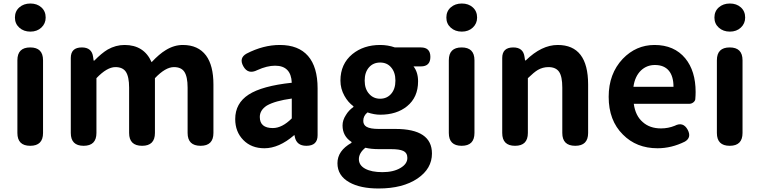

<svg xmlns="http://www.w3.org/2000/svg" viewBox="-20 -830 4326 1093"><path d="M152 0Q79 0 79 -73V-487Q79 -560 152 -560Q225 -560 225 -487V-280V-73Q225 0 152 0ZM153 -650Q115 -650 90 -672.5Q65 -695 65 -730Q65 -766 90 -788Q115 -810 153 -810Q191 -810 215.5 -788Q240 -766 240 -730Q240 -696 215.5 -673Q191 -650 153 -650Z M456 0Q383 0 383 -73V-280V-500Q383 -560 446 -560Q503 -560 510 -506L513 -485H517Q558 -527 593 -548Q639 -574 689 -574Q800 -574 843 -476Q887 -523 924 -545Q971 -574 1021 -574Q1108 -574 1153 -514Q1195 -457 1195 -349V-73Q1195 0 1122 0Q1048 0 1048 -73V-331Q1048 -394 1029 -422Q1011 -448 970 -448Q922 -448 862 -385V-73Q862 0 789 0Q715 0 715 -73V-331Q715 -394 696 -422Q678 -448 637 -448Q589 -448 529 -385V-73Q529 0 456 0Z M1485 14Q1411 14 1365 -33Q1319 -80 1319 -152Q1319 -242 1395.5 -291.5Q1472 -341 1641 -359Q1637 -456 1546 -456Q1500 -456 1445 -431Q1392 -404 1365 -453Q1339 -500 1384 -525Q1479 -574 1573 -574Q1679 -574 1733.5 -511.5Q1788 -449 1788 -327V-163V-60Q1788 0 1724 0Q1668 0 1658 -52L1657 -60H1654Q1568 14 1485 14ZM1533 -101Q1586 -101 1641 -156V-269Q1546 -256 1499 -229Q1459 -203 1459 -164Q1459 -101 1533 -101Z M2135 243Q2031 243 1969 208Q1901 170 1901 99Q1901 28 1981 -17V-22Q1930 -55 1930 -116Q1930 -146 1949 -175Q1965 -202 1992 -221V-225Q1961 -248 1941 -284Q1918 -325 1918 -371Q1918 -466 1986 -522Q2050 -574 2144 -574Q2188 -574 2228 -560H2329H2376Q2430 -560 2430 -506Q2430 -452 2376 -452H2334Q2360 -419 2360 -367Q2360 -276 2297 -225Q2238 -177 2144 -177Q2111 -177 2072 -190Q2048 -171 2048 -142Q2048 -119 2067 -108Q2088 -96 2136 -96H2231Q2439 -96 2439 44Q2439 130 2357 186Q2273 243 2135 243ZM2157 150Q2220 150 2260 126Q2299 103 2299 69Q2299 40 2275 29Q2254 19 2206 19H2138Q2092 19 2060 11Q2023 41 2023 76Q2023 111 2059 130.5Q2095 150 2157 150ZM2144 -268Q2182 -268 2206 -295Q2231 -323 2231 -371Q2231 -419 2206 -447Q2183 -474 2144 -474Q2105 -474 2081 -447Q2056 -419 2056 -371Q2056 -323 2082 -295Q2106 -268 2144 -268Z M2608 0Q2535 0 2535 -73V-487Q2535 -560 2608 -560Q2681 -560 2681 -487V-280V-73Q2681 0 2608 0ZM2609 -650Q2571 -650 2546 -672.5Q2521 -695 2521 -730Q2521 -766 2546 -788Q2571 -810 2609 -810Q2647 -810 2671.5 -788Q2696 -766 2696 -730Q2696 -696 2671.5 -673Q2647 -650 2609 -650Z M2912 0Q2839 0 2839 -73V-280V-500Q2839 -560 2902 -560Q2959 -560 2966 -506L2969 -486H2973Q3063 -574 3155 -574Q3328 -574 3328 -349V-73Q3328 0 3255 0Q3181 0 3181 -73V-331Q3181 -395 3162.5 -421.5Q3144 -448 3102 -448Q3070 -448 3042 -432Q3020 -419 2985 -385V-73Q2985 0 2912 0Z M3723 14Q3603 14 3526 -64Q3445 -144 3445 -279Q3445 -410 3525 -495Q3601 -574 3706 -574Q3818 -574 3881 -498Q3940 -426 3940 -306Q3940 -288 3938 -264Q3936 -254 3926 -246.5Q3916 -239 3903 -239H3760H3588Q3597 -171 3639 -135Q3679 -99 3743 -99Q3784 -99 3821 -114Q3869 -139 3895 -91Q3918 -47 3879 -24Q3803 14 3723 14ZM3586 -336H3700H3814Q3814 -395 3788 -427Q3761 -460 3708 -460Q3662 -460 3629 -429Q3594 -395 3586 -336Z M4134 0Q4061 0 4061 -73V-487Q4061 -560 4134 -560Q4207 -560 4207 -487V-280V-73Q4207 0 4134 0ZM4135 -650Q4097 -650 4072 -672.5Q4047 -695 4047 -730Q4047 -766 4072 -788Q4097 -810 4135 -810Q4173 -810 4197.5 -788Q4222 -766 4222 -730Q4222 -696 4197.5 -673Q4173 -650 4135 -650Z"/></svg>

Font: GenSenRounded TW B
Style: Regular
Weight: 700
Version: Version 1.501;PS 1;hotconv 16.6.51;makeotf.lib2.5.65220